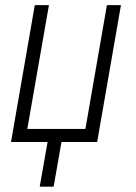

<svg xmlns="http://www.w3.org/2000/svg" viewBox="-20 -548 524 741"><path d="M168.9 -528.3 85.4 -50.3H309.6L392.6 -528.3H446.8L355 0H217.3L187 172.4H133.3L163.6 0H22.5L114.3 -528.3Z"/></svg>

Font: MAUL Condensed Light Italic
Style: Light Italic
Weight: 300
Italic angle: -12°
Designer: MAUL
Version: Version 1.0; 2020; ttfautohint (v1.8.3)